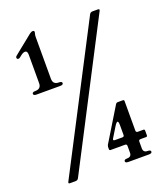

<svg xmlns="http://www.w3.org/2000/svg" viewBox="-163 -825 959 1126"><g transform="rotate(-20 317.0 -261.5)"><path d="M32.7 0ZM32.7 -605Q32.7 -610.4 39.1 -615.2L57.1 -629.9L157.2 -710.4Q167 -718.3 176.5 -718.3Q186 -718.3 186 -709.5Q186 -706.5 184.6 -702.1Q181.2 -691.4 181.2 -680.7V-418.9Q181.2 -382.8 217.8 -382.8Q237.3 -382.8 237.3 -371.8Q237.3 -360.8 217.8 -360.8H70.8Q51.3 -360.8 51.3 -371.8Q51.3 -382.8 70.8 -382.8Q107.4 -382.8 107.4 -418.9V-595.7Q107.4 -620.1 92.8 -620.1Q80.6 -620.1 65.9 -608.4L54.2 -599.1Q48.3 -594.2 43.5 -594.2Q32.7 -594.2 32.7 -605ZM579.6 -707Q587.9 -707 587.9 -701.7Q587.9 -699.2 585.9 -695.3L130.9 183.1Q125 194.8 111.3 194.8H77.6Q68.8 194.8 68.8 189.5Q68.8 187 70.8 183.1L526.4 -695.3Q532.2 -707 545.4 -707ZM359.4 0ZM403.3 35.6Q401.4 39.1 401.4 42Q401.4 47.4 413.1 47.4H457.5Q468.8 47.4 468.8 36.1V-23.9Q468.8 -48.8 461.9 -48.8Q455.1 -48.8 442.4 -28.3ZM468.8 104.5Q468.8 93.3 457.5 93.3H367.2Q359.4 93.3 359.4 85V73.7Q359.4 64.9 363.8 57.6L489.3 -148.4Q494.1 -156.2 502.9 -156.2H534.7Q542.5 -156.2 542.5 -147.9V36.1Q542.5 47.4 554.2 47.4H588.9Q596.7 47.4 596.7 55.7V85Q596.7 93.3 588.9 93.3H554.2Q542.5 93.3 542.5 104.5V146.5Q542.5 172.9 569.3 172.9Q588.9 172.9 588.9 183.8Q588.9 194.8 569.3 194.8H441.9Q422.4 194.8 422.4 183.8Q422.4 172.9 441.9 172.9Q468.8 172.9 468.8 146.5Z"/></g></svg>

Font: UnifrakturMaguntia20
Style: Book
Weight: 400
Designer: j. 'mach' wust, Gerrit Ansmann, Georg Duffner, based on a font by Peter Wiegel, original typeface by Carl Albert Fahrenw
Version: Version 2017-03-19